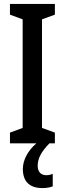

<svg xmlns="http://www.w3.org/2000/svg" viewBox="-20 -827 332 983"><path d="M173 22C173 -14 189 -48 233 -93H261V-148L195 -172V-728L261 -752V-807H31V-752L96 -728V-172L31 -148V-93H166C123 -56 97 -8 97 38C97 101 130 136 198 136C220 136 238 132 250 127V63C243 66 233 70 217 70C189 70 173 52 173 22Z"/></svg>

Font: Noto Sans Kannada UI ExtraCondensed Medium
Style: Regular
Weight: 500
Width: 2
Designer: Jelle Bosma - Monotype Design Team
Foundry: Monotype Imaging Inc.
Version: Version 2.005